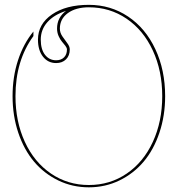

<svg xmlns="http://www.w3.org/2000/svg" viewBox="-20 -783 745 805"><path d="M256.8 -737.3Q206.1 -721.2 178.5 -689.9Q150.9 -658.7 150.9 -616.7Q150.9 -576.2 168.7 -553.2Q186.5 -530.3 215.3 -530.3Q236.3 -530.3 248.5 -542.5Q260.7 -554.7 260.7 -575.7Q260.7 -582 254.2 -590.8Q247.6 -599.6 240 -608.2Q232.4 -616.7 225.8 -631.6Q219.2 -646.5 219.2 -663.1Q219.2 -709.5 256.8 -737.3ZM352.5 -762.7Q443.8 -762.7 517.1 -713.6Q590.3 -664.6 631.3 -576.9Q672.4 -489.3 672.4 -379.9Q672.4 -297.9 648.4 -226.6Q624.5 -155.3 582.3 -105.2Q540 -55.2 480.7 -26.4Q421.4 2.4 352.5 2.4Q283.7 2.4 224.4 -26.4Q165 -55.2 122.8 -105.2Q80.6 -155.3 56.6 -226.6Q32.7 -297.9 32.7 -379.9Q32.7 -460.4 55.4 -530Q78.1 -599.6 120.1 -650.9V-631.8Q44.9 -528.8 44.9 -379.9Q44.9 -273.4 84.2 -188.2Q123.5 -103 193.8 -55.2Q264.2 -7.3 352.5 -7.3Q440.9 -7.3 511.2 -55.2Q581.5 -103 620.8 -188.2Q660.2 -273.4 660.2 -379.9Q660.2 -486.3 620.6 -571.5Q581.1 -656.7 510.7 -704.6Q440.4 -752.4 352.5 -752.4Q297.9 -752.4 264.4 -728Q231 -703.6 231 -663.1Q231 -646 241.5 -630.6Q252 -615.2 262.2 -601.8Q272.5 -588.4 272.5 -575.7Q272.5 -549.8 256.8 -534.2Q241.2 -518.6 215.3 -518.6Q181.2 -518.6 160.2 -545.4Q139.2 -572.3 139.2 -616.7Q139.2 -682.1 198 -722.4Q256.8 -762.7 352.5 -762.7Z"/></svg>

Font: ZnikomitNo24
Style: Thin
Weight: 300
Designer: gluk
Foundry: gluk
Version: Version 0.55